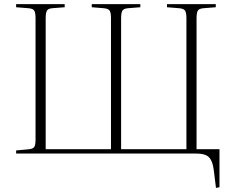

<svg xmlns="http://www.w3.org/2000/svg" viewBox="-20 -743 1117 929"><path d="M1025 166 1015 85Q1011 51 1001.5 32.5Q992 14 974.5 7Q957 0 928 0H58V-15L121 -21Q140 -23 146 -32.5Q152 -42 152 -68V-655Q152 -681 146 -691Q140 -701 120 -703L58 -708V-723H293V-708L230 -703Q212 -701 206.5 -690.5Q201 -680 201 -653V-21H517V-655Q517 -682 510.5 -691.5Q504 -701 484 -703L424 -708V-723H659V-708L597 -703Q578 -701 572 -691Q566 -681 566 -653V-21H882V-655Q882 -682 875.5 -691.5Q869 -701 849 -703L788 -708V-723H1024V-708L962 -703Q943 -701 937 -691Q931 -681 931 -653V-21H1042V163Z"/></svg>

Font: Literata 60pt ExtraLight
Style: Regular
Weight: 250
Designer: Latin by Veronika Burian and Jose Scaglione. Greek by Irene Vlachou. Cyrillic by Vera Evstafieva.
Foundry: TypeTogether
Version: Version 3.103;gftools[0.9.29]